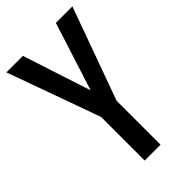

<svg xmlns="http://www.w3.org/2000/svg" viewBox="-220 -785 856 856"><g transform="rotate(-45 208.0 -357.0)"><path d="M209 -392 104 -714H0L158 -275V0H258V-277L416 -714H312Z"/></g></svg>

Font: Noto Sans Devanagari ExtraCondensed Medium
Style: Regular
Weight: 500
Width: 2
Designer: Jelle Bosma - Monotype Design Team
Foundry: Monotype Imaging Inc.
Version: Version 2.004